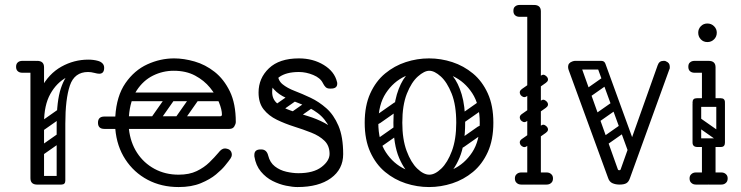

<svg xmlns="http://www.w3.org/2000/svg" viewBox="-20 -746 2993 776"><path d="M115 -240Q115 -331 146 -389.5Q177 -448 228 -476.5Q279 -505 337 -505Q358 -505 376 -500Q387 -497 394 -490Q401 -483 401 -472Q401 -448 381 -448Q374 -448 361 -451.5Q348 -455 336 -455Q290 -455 249.5 -433.5Q209 -412 183.5 -366.5Q158 -321 158 -249ZM130 0Q103 0 103 -26V-474Q103 -500 130 -500Q158 -500 158 -474V-26Q158 0 130 0ZM155 -476Q155 -470 151.5 -465.5Q148 -461 146 -459Q143 -456 137.5 -454Q132 -452 121 -452H70Q58 -452 51 -459Q45 -465 45 -476Q45 -487 51 -493Q58 -500 70 -500H121Q132 -500 138 -498.5Q144 -497 145 -495Q149 -491 152 -486Q155 -481 155 -476ZM225 0Q209 0 209 -16V-245Q209 -338 226 -389Q243 -440 271 -460.5Q299 -481 333 -481L336 -455Q281 -455 262.5 -400.5Q244 -346 244 -246V-16Q244 0 228 0ZM112 -17Q112 -35 130 -35H226Q244 -35 244 -17Q244 0 225 0H129Q112 0 112 -17ZM158 -221Q143 -210 134 -224Q130 -229 129.5 -236Q129 -243 137 -249L214 -303Q229 -313 239 -299Q243 -293 242.5 -286.5Q242 -280 235 -275ZM156 -122Q141 -111 132 -125Q128 -130 127.5 -137Q127 -144 135 -150L212 -204Q227 -214 237 -200Q241 -194 240.5 -187.5Q240 -181 233 -176Z M702 10Q632 10 576.5 -19.5Q521 -49 486.5 -102Q452 -155 446 -225H402Q376 -225 376 -250Q376 -275 402 -275H446Q451 -358 487 -410Q523 -462 575.5 -486Q628 -510 684 -510Q723 -510 766.5 -497.5Q810 -485 847.5 -455.5Q885 -426 909 -376.5Q933 -327 933 -253Q933 -245 927 -235Q921 -225 907 -225H501Q507 -170 534 -128.5Q561 -87 604.5 -63.5Q648 -40 702 -40Q745 -40 775 -54.5Q805 -69 826 -89.5Q847 -110 863 -129Q869 -137 875.5 -141.5Q882 -146 889 -146Q893 -146 898.5 -144.5Q904 -143 907 -141Q917 -134 917 -120Q917 -114 912 -106Q907 -98 889 -76Q877 -61 853 -41Q829 -21 791.5 -5.5Q754 10 702 10ZM501 -276H869Q877 -276 877 -283Q877 -303 865 -332.5Q853 -362 829 -391.5Q805 -421 768.5 -440.5Q732 -460 682 -460Q638 -460 598.5 -440.5Q559 -421 532.5 -380.5Q506 -340 501 -276ZM787 -372H890V-337H787ZM681 -366Q694 -356 685 -343L619 -249Q610 -235 594 -246Q581 -256 590 -269L656 -363Q660 -368 667 -369.5Q674 -371 681 -366ZM779 -366Q792 -356 783 -343L717 -249Q708 -235 692 -246Q679 -256 688 -269L754 -363Q758 -368 765 -369.5Q772 -371 779 -366ZM483 -259Q483 -276 500 -276H832Q849 -276 849 -259Q849 -241 833 -241H501Q483 -241 483 -259ZM483 -355Q483 -372 500 -372H832Q849 -372 849 -355Q849 -337 833 -337H501Q483 -337 483 -355Z M1182 10Q1163 10 1136 4.5Q1109 -1 1082 -14.5Q1055 -28 1034.5 -52.5Q1014 -77 1008 -114Q1008 -116 1008 -117.5Q1008 -119 1008 -120Q1008 -142 1033 -142H1036Q1058 -142 1064 -117Q1071 -89 1091 -73.5Q1111 -58 1137 -52Q1163 -46 1186 -46Q1247 -46 1279.5 -71Q1312 -96 1312 -124Q1312 -157 1291.5 -177Q1271 -197 1238 -210Q1205 -223 1168.5 -234.5Q1132 -246 1099 -262Q1066 -278 1045.5 -304Q1025 -330 1025 -372Q1025 -430 1067 -470Q1109 -510 1188 -510Q1245 -510 1288.5 -483.5Q1332 -457 1342 -415Q1343 -413 1343 -408Q1343 -388 1318 -388H1313Q1302 -388 1296 -394Q1290 -400 1285 -410Q1275 -431 1246 -443Q1217 -455 1188 -455Q1137 -455 1108.5 -434.5Q1080 -414 1080 -374Q1080 -345 1100.5 -328Q1121 -311 1154 -299.5Q1187 -288 1223.5 -277Q1260 -266 1293 -248.5Q1326 -231 1346.5 -201.5Q1367 -172 1367 -123Q1367 -62 1317.5 -26Q1268 10 1182 10ZM1332 -123Q1332 -189 1313 -228Q1294 -267 1264 -289Q1234 -311 1200 -324Q1166 -337 1136 -350.5Q1106 -364 1087 -385Q1068 -406 1068 -445L1103 -447Q1103 -421 1122 -405.5Q1141 -390 1171 -378.5Q1201 -367 1235 -351Q1269 -335 1299 -308.5Q1329 -282 1348 -237.5Q1367 -193 1367 -123ZM1181 -363Q1187 -356 1185 -349.5Q1183 -343 1177 -339L1117 -297Q1102 -287 1091 -300Q1081 -313 1096 -325L1156 -367Q1170 -377 1181 -363ZM1252 -337Q1257 -330 1255.5 -323.5Q1254 -317 1247 -313L1187 -271Q1173 -261 1162 -274Q1151 -288 1167 -299L1227 -341Q1240 -351 1252 -337Z M1714 10Q1666 10 1620 -5Q1574 -20 1536.5 -51Q1499 -82 1476.5 -131.5Q1454 -181 1454 -250Q1454 -319 1476.5 -368.5Q1499 -418 1536.5 -449Q1574 -480 1620 -495Q1666 -510 1714 -510Q1762 -510 1808 -495Q1854 -480 1891.5 -449Q1929 -418 1951.5 -368.5Q1974 -319 1974 -250Q1974 -181 1951.5 -131.5Q1929 -82 1891.5 -51Q1854 -20 1808 -5Q1762 10 1714 10ZM1714 -40Q1764 -40 1811 -62Q1858 -84 1888.5 -130.5Q1919 -177 1919 -250Q1919 -323 1888.5 -369.5Q1858 -416 1811 -438Q1764 -460 1714 -460Q1665 -460 1617.5 -438Q1570 -416 1539.5 -369.5Q1509 -323 1509 -250Q1509 -177 1539.5 -130.5Q1570 -84 1617.5 -62Q1665 -40 1714 -40ZM1715 -4Q1684 -4 1650 -29Q1616 -54 1593 -108Q1570 -162 1570 -250Q1570 -318 1584 -364.5Q1598 -411 1620 -438.5Q1642 -466 1667.5 -478Q1693 -490 1715 -490V-460Q1695 -460 1669 -437Q1643 -414 1624.5 -367.5Q1606 -321 1606 -250Q1606 -183 1623.5 -136Q1641 -89 1666.5 -64.5Q1692 -40 1715 -40ZM1715 -4V-40Q1738 -40 1763.5 -64.5Q1789 -89 1806.5 -136Q1824 -183 1824 -250Q1824 -321 1805.5 -367.5Q1787 -414 1761.5 -437Q1736 -460 1715 -460V-490Q1738 -490 1763 -478Q1788 -466 1810 -438.5Q1832 -411 1846 -364.5Q1860 -318 1860 -250Q1860 -162 1837 -108Q1814 -54 1780.5 -29Q1747 -4 1715 -4ZM1517 -249Q1502 -238 1493 -252Q1489 -257 1488.5 -264Q1488 -271 1496 -277L1573 -331Q1588 -341 1598 -327Q1602 -321 1601.5 -314.5Q1601 -308 1594 -303ZM1519 -152Q1504 -141 1495 -155Q1491 -160 1490.5 -167Q1490 -174 1498 -180L1575 -234Q1590 -244 1600 -230Q1604 -224 1603.5 -217.5Q1603 -211 1596 -206ZM1853 -249Q1838 -238 1829 -252Q1825 -257 1824.5 -264Q1824 -271 1832 -277L1909 -331Q1924 -341 1934 -327Q1938 -321 1937.5 -314.5Q1937 -308 1930 -303ZM1855 -152Q1840 -141 1831 -155Q1827 -160 1826.5 -167Q1826 -174 1834 -180L1911 -234Q1926 -244 1936 -230Q1940 -224 1939.5 -217.5Q1939 -211 1932 -206Z M2138 0Q2111 0 2111 -26V-700Q2111 -726 2138 -726Q2166 -726 2166 -700V-26Q2166 0 2138 0ZM2165 -702Q2163 -689 2156 -685Q2152 -678 2131 -678H2080Q2068 -678 2061 -685Q2055 -691 2055 -702Q2055 -714 2061 -719Q2068 -726 2080 -726H2131Q2142 -726 2148 -724.5Q2154 -723 2155 -721Q2159 -717 2162 -712Q2165 -707 2165 -702ZM2061 -25Q2061 -36 2068 -42Q2075 -49 2087 -49H2136Q2148 -49 2155 -43Q2162 -36 2162 -25Q2162 -13 2155 -6Q2148 0 2136 0H2087Q2075 0 2068 -7Q2061 -13 2061 -25ZM2215 -25Q2215 -13 2208 -7Q2201 0 2189 0H2140Q2129 0 2121 -6Q2114 -13 2114 -25Q2114 -36 2121 -43Q2129 -49 2140 -49H2189Q2201 -49 2208 -42Q2215 -36 2215 -25ZM2109 -357Q2102 -352 2095.5 -354Q2089 -356 2084 -362Q2080 -369 2081 -375Q2082 -381 2089 -386L2166 -440Q2174 -446 2180.5 -443Q2187 -440 2191 -435Q2196 -428 2194.5 -422Q2193 -416 2186 -411ZM2109 -155Q2102 -150 2095.5 -152Q2089 -154 2084 -160Q2080 -167 2081 -173Q2082 -179 2089 -184L2166 -238Q2174 -244 2180.5 -241Q2187 -238 2191 -233Q2196 -226 2194.5 -220Q2193 -214 2186 -209ZM2109 -256Q2102 -251 2095.5 -253Q2089 -255 2084 -261Q2080 -268 2081 -274Q2082 -280 2089 -285L2166 -339Q2174 -345 2180.5 -342Q2187 -339 2191 -334Q2196 -327 2194.5 -321Q2193 -315 2186 -310Z M2484 0Q2468 0 2455.5 -5.5Q2443 -11 2438 -26L2278 -464Q2277 -467 2276.5 -470Q2276 -473 2276 -476Q2276 -492 2294 -498Q2302 -500 2305 -500Q2320 -500 2327 -482L2477 -62Q2478 -58 2483 -58Q2488 -58 2489 -63L2638 -482Q2644 -500 2661 -500Q2663 -500 2666 -500Q2669 -500 2672 -498Q2687 -492 2687 -477Q2687 -475 2687 -471.5Q2687 -468 2685 -465L2526 -26Q2521 -11 2511.5 -5.5Q2502 0 2484 0ZM2287 -482Q2287 -500 2305 -500H2409Q2427 -500 2427 -482Q2427 -465 2408 -465H2304Q2287 -465 2287 -482ZM2543 -116Q2527 -111 2521 -127L2394 -475Q2387 -492 2400 -496Q2421 -504 2427 -488L2554 -139Q2556 -132 2554 -125.5Q2552 -119 2543 -116ZM2361 -352Q2346 -341 2337 -355Q2333 -360 2332.5 -367Q2332 -374 2340 -380L2417 -434Q2432 -444 2442 -430Q2446 -424 2445.5 -417.5Q2445 -411 2438 -406ZM2399 -252Q2384 -241 2375 -255Q2371 -260 2370.5 -267Q2370 -274 2378 -280L2455 -334Q2470 -344 2480 -330Q2484 -324 2483.5 -317.5Q2483 -311 2476 -306ZM2429 -158Q2414 -147 2405 -161Q2401 -166 2400.5 -173Q2400 -180 2408 -186L2485 -240Q2500 -250 2510 -236Q2514 -230 2513.5 -223.5Q2513 -217 2506 -212Z M2787 -452Q2775 -452 2768 -459Q2762 -465 2762 -476Q2762 -488 2768 -493Q2775 -500 2787 -500H2838Q2849 -500 2855 -498.5Q2861 -497 2862 -495Q2870 -487 2870 -476Q2869 -465 2863 -459Q2860 -456 2854.5 -454Q2849 -452 2838 -452ZM2779 -170Q2779 -187 2796 -187H2893Q2910 -187 2910 -170Q2910 -152 2894 -152H2796Q2789 -152 2784 -156.5Q2779 -161 2779 -170ZM2844 -3Q2817 -3 2817 -29V-158Q2817 -184 2844 -184Q2872 -184 2872 -158V-29Q2872 -3 2844 -3ZM2844 -314Q2817 -314 2817 -340V-474Q2817 -500 2844 -500Q2872 -500 2872 -474V-340Q2872 -314 2844 -314ZM2779 -332Q2779 -349 2796 -349H2893Q2910 -349 2910 -332Q2910 -314 2894 -314H2796Q2789 -314 2784 -318.5Q2779 -323 2779 -332ZM2784 -267Q2794 -280 2807 -271L2901 -205Q2915 -196 2904 -180Q2894 -167 2881 -176L2787 -242Q2782 -246 2780.5 -253Q2779 -260 2784 -267ZM2892 -153Q2875 -153 2875 -170V-326Q2875 -343 2892 -343Q2910 -343 2910 -327V-171Q2910 -153 2892 -153ZM2796 -153Q2779 -153 2779 -170V-326Q2779 -343 2796 -343Q2814 -343 2814 -327V-171Q2814 -153 2796 -153ZM2767 -25Q2767 -36 2774 -42Q2781 -49 2793 -49H2842Q2854 -49 2861 -43Q2868 -36 2868 -25Q2868 -13 2861 -6Q2854 0 2842 0H2793Q2781 0 2774 -7Q2767 -13 2767 -25ZM2921 -25Q2921 -13 2914 -7Q2907 0 2895 0H2846Q2835 0 2827 -6Q2820 -13 2820 -25Q2820 -36 2827 -43Q2835 -49 2846 -49H2895Q2907 -49 2914 -42Q2921 -36 2921 -25ZM2839 -576Q2823 -576 2812.5 -587Q2802 -598 2802 -614Q2802 -629 2812.5 -640Q2823 -651 2839 -651Q2855 -651 2866 -640Q2877 -629 2877 -614Q2877 -598 2866 -587Q2855 -576 2839 -576Z"/></svg>

Font: Agu Display
Style: Regular
Weight: 400
Designer: Oluwaseun Badejo
Version: Version 1.103